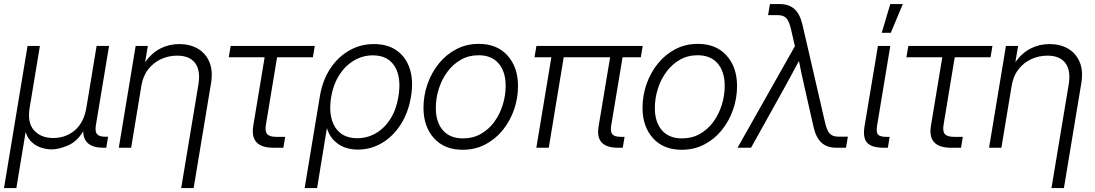

<svg xmlns="http://www.w3.org/2000/svg" viewBox="-34 -748 5545 972"><path d="M-13.7 204.1 105.5 -515.6H168L116.2 -202.6Q103.5 -127 138.4 -88.1Q173.3 -49.3 235.8 -49.3Q298.3 -49.3 344.5 -88.1Q390.6 -127 403.3 -202.6L455.1 -515.6H518.1L451.2 -112.8Q446.3 -81.5 457.5 -68.6Q468.8 -55.7 500.5 -55.7H513.2L503.9 0H490.7Q388.2 0 387.2 -83.5Q356 -31.2 309.8 -11.5Q263.7 8.3 226.6 8.3Q202.6 8.3 176.3 0.2Q149.9 -7.8 128.2 -27.1Q106.4 -46.4 95.7 -79.6L48.8 204.1Z M681.6 -313 629.9 0H567.4L652.8 -515.6H714.4L700.7 -433.6Q733.9 -480 777.8 -502.4Q821.8 -524.9 873.5 -524.9Q926.8 -524.9 966.8 -502Q1006.8 -479 1025.9 -434.6Q1044.9 -390.1 1034.2 -325.7L946.3 204.1H883.3L970.7 -321.8Q981.9 -391.1 953.9 -428.7Q925.8 -466.3 862.3 -466.3Q820.3 -466.3 782.2 -449.2Q744.1 -432.1 717 -397.9Q689.9 -363.8 681.6 -313Z M1350.6 0Q1230.5 0 1248 -109.9L1305.7 -458H1124L1133.8 -515.6H1559.6L1549.8 -458H1368.7L1312 -115.7Q1306.6 -83 1318.8 -69.1Q1331.1 -55.2 1364.7 -55.2H1409.7L1400.4 0Z M1508.3 204.1 1585 -258.3Q1598.1 -339.4 1637 -399.2Q1675.8 -459 1733.2 -491.9Q1790.5 -524.9 1859.4 -524.9Q1928.7 -524.9 1975.1 -491.9Q2021.5 -459 2040.8 -398.9Q2060.1 -338.9 2046.4 -257.8Q2033.2 -177.7 1994.6 -117.7Q1956.1 -57.6 1899.9 -24.2Q1843.8 9.3 1777.8 9.3Q1718.3 9.3 1677.5 -19.5Q1636.7 -48.3 1621.6 -97.7H1620.6L1571.3 204.1ZM1774.9 -48.3Q1825.7 -48.3 1869.1 -73.7Q1912.6 -99.1 1942.4 -146Q1972.2 -192.9 1982.9 -257.8Q1999 -355.5 1964.4 -411.6Q1929.7 -467.8 1854 -467.8Q1802.2 -467.8 1758.1 -441.7Q1713.9 -415.5 1683.6 -368.2Q1653.3 -320.8 1642.6 -257.8Q1627 -161.6 1662.1 -105Q1697.3 -48.3 1774.9 -48.3Z M2308.1 10.3Q2215.8 10.3 2162.8 -48.6Q2109.9 -107.4 2109.9 -202.1Q2109.9 -263.7 2129.9 -321.5Q2149.9 -379.4 2187 -425.5Q2224.1 -471.7 2275.6 -498.8Q2327.1 -525.9 2390.1 -525.9Q2482.4 -525.9 2535.4 -466.8Q2588.4 -407.7 2588.4 -312.5Q2588.4 -250.5 2568.4 -192.9Q2548.3 -135.3 2511.2 -89.4Q2474.1 -43.5 2422.6 -16.6Q2371.1 10.3 2308.1 10.3ZM2310.1 -47.4Q2360.4 -47.4 2400.4 -70.1Q2440.4 -92.8 2468.5 -131.3Q2496.6 -169.9 2511.2 -217.3Q2525.9 -264.6 2525.9 -313.5Q2525.9 -385.3 2490.2 -426.8Q2454.6 -468.3 2388.7 -468.3Q2338.9 -468.3 2299.1 -445.6Q2259.3 -422.9 2231 -384.5Q2202.6 -346.2 2187.5 -298.6Q2172.4 -251 2172.4 -200.7Q2172.4 -129.9 2208 -88.6Q2243.7 -47.4 2310.1 -47.4Z M3095.2 0Q2979 0 2996.1 -106L3054.7 -458H2819.8L2744.1 0H2681.2L2757.3 -458H2671.9L2681.6 -515.6H3219.7L3210 -458H3117.7L3060.1 -111.8Q3055.2 -80.6 3066.2 -67.9Q3077.1 -55.2 3109.9 -55.2H3127.9L3118.7 0Z M3417 10.3Q3324.7 10.3 3271.7 -48.6Q3218.8 -107.4 3218.8 -202.1Q3218.8 -263.7 3238.8 -321.5Q3258.8 -379.4 3295.9 -425.5Q3333 -471.7 3384.5 -498.8Q3436 -525.9 3499 -525.9Q3591.3 -525.9 3644.3 -466.8Q3697.3 -407.7 3697.3 -312.5Q3697.3 -250.5 3677.2 -192.9Q3657.2 -135.3 3620.1 -89.4Q3583 -43.5 3531.5 -16.6Q3480 10.3 3417 10.3ZM3418.9 -47.4Q3469.2 -47.4 3509.3 -70.1Q3549.3 -92.8 3577.4 -131.3Q3605.5 -169.9 3620.1 -217.3Q3634.8 -264.6 3634.8 -313.5Q3634.8 -385.3 3599.1 -426.8Q3563.5 -468.3 3497.6 -468.3Q3447.8 -468.3 3408 -445.6Q3368.2 -422.9 3339.8 -384.5Q3311.5 -346.2 3296.4 -298.6Q3281.2 -251 3281.2 -200.7Q3281.2 -129.9 3316.9 -88.6Q3352.5 -47.4 3418.9 -47.4Z M3699.7 0 3990.2 -514.2 3970.2 -601.1Q3960.9 -640.6 3946.8 -656Q3932.6 -671.4 3903.8 -671.4H3854.5L3863.8 -727.5H3912.1Q3960 -727.5 3988 -702.1Q4016.1 -676.8 4028.8 -621.6L4143.1 -126.5Q4152.3 -86.9 4166.7 -71.5Q4181.2 -56.2 4210 -56.2H4258.3L4249 0H4201.2Q4152.8 0 4124.8 -25.6Q4096.7 -51.3 4084.5 -106L4037.1 -314.9Q4029.8 -346.2 4023.2 -377.4Q4016.6 -408.7 4010.7 -439.5Q3994.1 -408.7 3977.3 -377.4Q3960.4 -346.2 3943.4 -314.9L3768.1 0Z M4441.4 0Q4379.4 0 4356.4 -24.9Q4333.5 -49.8 4342.3 -106L4410.6 -515.6H4473.1L4406.2 -111.8Q4400.9 -78.6 4410.9 -66.9Q4420.9 -55.2 4453.1 -55.2H4469.7L4460.9 0ZM4429.7 -582 4473.1 -727.5H4536.6L4475.6 -582Z M4781.2 0Q4661.1 0 4678.7 -109.9L4736.3 -458H4554.7L4564.5 -515.6H4990.2L4980.5 -458H4799.3L4742.7 -115.7Q4737.3 -83 4749.5 -69.1Q4761.7 -55.2 4795.4 -55.2H4840.3L4831.1 0Z M5087.4 -313 5035.6 0H4973.1L5058.6 -515.6H5120.1L5106.4 -433.6Q5139.6 -480 5183.6 -502.4Q5227.5 -524.9 5279.3 -524.9Q5332.5 -524.9 5372.6 -502Q5412.6 -479 5431.6 -434.6Q5450.7 -390.1 5439.9 -325.7L5352.1 204.1H5289.1L5376.5 -321.8Q5387.7 -391.1 5359.6 -428.7Q5331.5 -466.3 5268.1 -466.3Q5226.1 -466.3 5188 -449.2Q5149.9 -432.1 5122.8 -397.9Q5095.7 -363.8 5087.4 -313Z"/></svg>

Font: Inter Display Light
Style: Italic
Weight: 300
Italic angle: -9.39999°
Designer: Rasmus Andersson
Foundry: rsms
Version: Version 4.000;git-a52131595